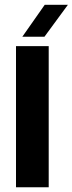

<svg xmlns="http://www.w3.org/2000/svg" viewBox="-20 -796 308 816"><path d="M48 0V-600H187V0ZM75 -640 170 -775.5H268.5L169 -640Z"/></svg>

Font: Big Shoulders Thin ExtraBold
Style: Regular
Weight: 800
Version: Version 2.002